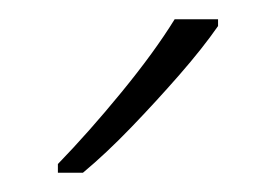

<svg xmlns="http://www.w3.org/2000/svg" viewBox="-20 -785 286 199"><path d="M206 -758Q190 -735 166 -707.5Q142 -680 116 -653Q90 -626 66 -606H40V-615Q72 -648 106 -689.5Q140 -731 161 -765H206Z"/></svg>

Font: Noto Sans Gujarati UI SemiCondensed ExtraLight
Style: Regular
Weight: 200
Width: 4
Designer: Jelle Bosma - Monotype Design Team, Universal Thirst
Foundry: Monotype Imaging Inc.
Version: Version 2.106; ttfautohint (v1.8.4.7-5d5b)